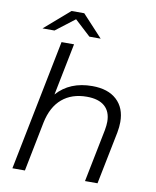

<svg xmlns="http://www.w3.org/2000/svg" viewBox="-98 -998 873 1073"><g transform="rotate(10 338.5 -461.5)"><path d="M596 -359Q596 -331 590 -299L530 0H459L519 -300Q524 -328 524 -348Q524 -405 489.5 -435.5Q455 -466 388 -466Q303 -466 248 -419.5Q193 -373 174 -282L118 0H47L195 -742H266L207 -447Q280 -530 408 -530Q497 -530 546.5 -484.5Q596 -439 596 -359ZM343 -799 253 -882 145 -799H77L220 -923H292L407 -799Z"/></g></svg>

Font: Idrija
Style: Italic
Weight: 400
Italic angle: -11.3°
Designer: Julieta Ulanovsky
Foundry: Julieta Ulanovsky
Version: Version 7.200